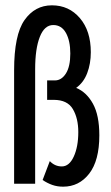

<svg xmlns="http://www.w3.org/2000/svg" viewBox="-20 -690 415 721"><path d="M217 11Q195 11 176.5 4.5Q158 -2 140 -14L167 -85Q186 -65 212 -65Q240 -65 257 -102Q274 -139 274 -194Q274 -246 253.5 -280.5Q233 -315 182 -315H157V-388H186Q211 -388 227.5 -414Q244 -440 244 -489Q244 -537 227.5 -566.5Q211 -596 180 -596Q147 -596 129.5 -551.5Q112 -507 112 -430V0H33V-426Q33 -559 72 -614.5Q111 -670 175 -670Q239 -670 280 -622Q321 -574 321 -494Q321 -451 307.5 -415.5Q294 -380 266 -360Q305 -344 329 -300.5Q353 -257 353 -182Q353 -87 315 -38Q277 11 217 11Z"/></svg>

Font: Inconsolata Condensed SemiBold
Style: Regular
Weight: 600
Width: 3
Monospace: yes
Designer: Raph Levien, Cyreal, Brenton Simpson
Foundry: Raph Levien, Cyreal, Google
Version: Version 3.100; ttfautohint (v1.8.4.7-5d5b)